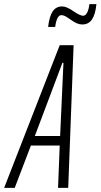

<svg xmlns="http://www.w3.org/2000/svg" viewBox="-60 -906 485 926"><path d="M-40 0 228 -688H295L269 0H220L228 -204H89L11 0ZM108 -250H230L246 -603H241ZM240 -875Q262 -875 297 -850Q327 -830 341 -830Q352 -830 360 -844.5Q368 -859 371 -886H405Q400 -836 383.5 -812Q367 -788 337 -788Q323 -788 310.5 -793.5Q298 -799 281 -811Q264 -823 254.5 -828Q245 -833 236 -833Q214 -833 206 -776H172Q178 -827 194 -851Q210 -875 240 -875Z"/></svg>

Font: Saira Ultra Condensed Light
Style: Italic
Weight: 300
Width: 1
Italic angle: -12°
Designer: Hector Gatti with collaboration of the Omnibus-Type team
Foundry: Omnibus-Type
Version: Version 1.001; ttfautohint (v1.8)